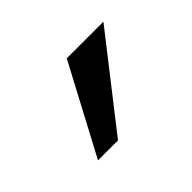

<svg xmlns="http://www.w3.org/2000/svg" viewBox="-52 -843 326 326"><g transform="rotate(-45 110.5 -680.0)"><path d="M84 -600H36L121 -760H209Z"/></g></svg>

Font: Rising Sun Light
Style: Regular
Weight: 300
Designer: Matt McInerney, Pablo Impallari, Rodrigo Fuenzalida (Raleway font), Stephen Hutchings (Greek), Cristiano Sobral (main ch
Foundry: The Rising Sun Project Authors
Version: Version 4.327; ttfautohint (v1.8.4.7-5d5b-dirty)